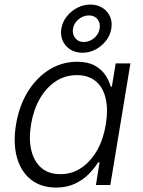

<svg xmlns="http://www.w3.org/2000/svg" viewBox="-20 -823 636 854"><path d="M229.5 11.2Q162.6 11.2 117.9 -23.9Q73.2 -59.1 55.4 -122.6Q37.6 -186 51.3 -269.5Q65.4 -353.5 104.2 -416Q143.1 -478.5 199.7 -513.4Q256.3 -548.3 322.8 -548.3Q370.6 -548.3 401.1 -531.5Q431.6 -514.6 448.5 -489.3Q465.3 -463.9 472.7 -437.5H477.5L494.6 -541H560.1L470.7 0H406.7L422.9 -101.1H416.5Q399.9 -74.2 374.3 -48.3Q348.6 -22.5 312.7 -5.6Q276.9 11.2 229.5 11.2ZM248.5 -48.3Q300.8 -48.3 342.5 -76.9Q384.3 -105.5 412.4 -155.3Q440.4 -205.1 450.7 -270Q461.4 -335 450.2 -384.3Q439 -433.6 406.5 -461.2Q374 -488.8 321.8 -488.8Q268.6 -488.8 226.3 -460.2Q184.1 -431.6 156.2 -382.3Q128.4 -333 118.2 -270Q107.4 -206.5 118.9 -156.2Q130.4 -106 163.1 -77.1Q195.8 -48.3 248.5 -48.3ZM346.7 -588.4Q315.4 -588.4 292.7 -602.8Q270 -617.2 259 -641.6Q248 -666 252.9 -695.8Q257.8 -725.6 276.9 -749.8Q295.9 -773.9 323.5 -788.3Q351.1 -802.7 381.8 -802.7Q412.6 -802.7 435.5 -788.3Q458.5 -773.9 469.2 -749.8Q480 -725.6 475.1 -695.8Q470.7 -666 451.4 -641.6Q432.1 -617.2 404.8 -602.8Q377.4 -588.4 346.7 -588.4ZM352.5 -636.2Q377.9 -636.2 398.7 -653.6Q419.4 -670.9 423.3 -696.3Q427.2 -721.2 413.6 -737.8Q399.9 -754.4 375.5 -754.4Q350.6 -754.4 329.8 -737.5Q309.1 -720.7 304.7 -695.8Q300.8 -670.9 314.5 -653.6Q328.1 -636.2 352.5 -636.2Z"/></svg>

Font: Inter 17pt Light
Style: Italic
Weight: 300
Italic angle: -9.3988°
Version: Version 4.001;git-66647c0bb